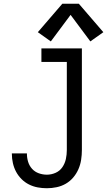

<svg xmlns="http://www.w3.org/2000/svg" viewBox="-20 -992 569 1020"><path d="M229 8Q255 8 281 2.5Q307 -3 329.5 -16Q352 -29 369 -49Q386 -69 396.5 -93Q407 -117 411 -143Q415 -169 415 -195V-735H200V-663H335V-195Q335 -171 330 -147.5Q325 -124 311.5 -104Q298 -84 275.5 -74Q253 -64 229 -64Q207 -64 186 -71.5Q165 -79 150.5 -95Q136 -111 129.5 -132Q123 -153 123 -175Q123 -175 123 -175.5Q123 -176 123 -177H43Q43 -176 43 -175.5Q43 -175 43 -174Q43 -150 48.5 -125.5Q54 -101 65.5 -79.5Q77 -58 94.5 -40.5Q112 -23 134 -12Q156 -1 180 3.5Q204 8 229 8ZM250 -772 355 -913 460 -772 529 -821 399 -972H311L181 -821Z"/></svg>

Font: Iosevka SS09
Style: Regular
Weight: 400
Monospace: yes
Designer: Belleve Invis
Foundry: Belleve Invis
Version: Version 5.2.1; ttfautohint (v1.8.3)